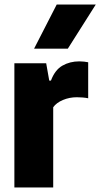

<svg xmlns="http://www.w3.org/2000/svg" viewBox="-20 -828 443 848"><path d="M43.5 0V-548.5H184L197.5 -472H205Q222.5 -519 255.5 -538Q288.5 -557 330.5 -557Q341 -557 351.5 -555.8Q362 -554.5 369.5 -553V-394Q357.5 -396.5 344 -397.5Q330.5 -398.5 319 -398.5Q287 -398.5 258.2 -386.5Q229.5 -374.5 215 -354.5V0ZM130.5 -613 230.5 -808H403L279.5 -613Z"/></svg>

Font: Encode Sans Condensed Condensed ExtraBold
Style: Regular
Weight: 800
Width: 3
Designer: Multiple Designers
Foundry: Impallari Type
Version: Version 3.000; ttfautohint (v1.8.3) -l 8 -r 50 -G 200 -x 14 